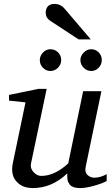

<svg xmlns="http://www.w3.org/2000/svg" viewBox="-20 -947 566 979"><path d="M524 -24Q503 -12 460.5 0Q418 12 388 12Q374 12 363.5 9.5Q353 7 346 3Q339 -1 334.5 -7.5Q330 -14 327.5 -19.5Q325 -25 324 -32.5Q323 -40 323 -44Q323 -48 323 -55Q323 -62 323 -63Q245 12 147 12Q104 12 77.5 -9Q51 -30 45 -57Q39 -84 45 -113L110 -425L26 -434V-463L177 -494H218L138 -113Q133 -89 151 -69.5Q169 -50 190 -50Q259 -50 328 -114L404 -482H497L417 -97Q411 -69 426 -55Q441 -41 461 -41Q492 -41 524 -59ZM390 -641Q390 -662 407 -679Q424 -696 445 -696Q467 -696 483 -680Q499 -664 499 -641Q499 -618 483 -601.5Q467 -585 445 -585Q423 -585 406.5 -601.5Q390 -618 390 -641ZM237 -696Q260 -696 276 -680Q292 -664 292 -641Q292 -618 275.5 -601.5Q259 -585 237 -585Q215 -585 199 -601.5Q183 -618 183 -640Q183 -662 199 -679Q215 -696 237 -696ZM443 -746H381L236 -841Q213 -856 213 -883Q213 -901 223.5 -914Q234 -927 258 -927Q289 -927 310 -902Z"/></svg>

Font: Veleka
Style: Italic
Weight: 400
Italic angle: -12°
Designer: Stefan Peev, Context Ltd, 2016; SIL International, 1997-2014.
Foundry: Stefan Peev, Context Ltd, 2016
Version: Version 1.000